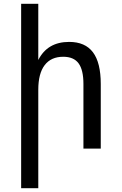

<svg xmlns="http://www.w3.org/2000/svg" viewBox="-20 -780 640 1008"><path d="M91 -760H181V-465Q229 -560 343 -560Q427 -560 468 -505.5Q509 -451 509 -339V0H418V-339Q418 -413 392.5 -447.5Q367 -482 312 -482Q248 -482 214.5 -438Q181 -394 181 -309V208H91Z"/></svg>

Font: PlemolJP35 Console
Style: Regular
Weight: 400
Version: v2.0.3; ttfautohint (v1.8.4.7-5d5b-dirty) -l 6 -r 45 -G 200 